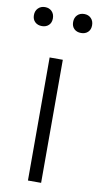

<svg xmlns="http://www.w3.org/2000/svg" viewBox="-119 -793 429 832"><g transform="rotate(10 96.0 -376.5)"><path d="M67 0V-541.5H125V0ZM-32 -710.5Q-32 -729.5 -20.2 -741.2Q-8.5 -753 10 -753Q28.5 -753 40 -741.2Q51.5 -729.5 51.5 -710.5Q51.5 -691.5 40 -680.5Q28.5 -669.5 10 -669.5Q-8.5 -669.5 -20.2 -680.5Q-32 -691.5 -32 -710.5ZM140.5 -710.5Q140.5 -729.5 152 -741.2Q163.5 -753 182.5 -753Q201 -753 212.5 -741.2Q224 -729.5 224 -710.5Q224 -691.5 212.5 -680.5Q201 -669.5 182.5 -669.5Q163.5 -669.5 152 -680.5Q140.5 -691.5 140.5 -710.5Z"/></g></svg>

Font: Encode Sans Condensed Light
Style: Regular
Weight: 300
Width: 3
Designer: Multiple Designers
Foundry: Impallari Type
Version: Version 2.000